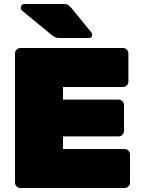

<svg xmlns="http://www.w3.org/2000/svg" viewBox="-20 -940 707 960"><path d="M295 -258H573Q584 -258 592 -266Q600 -274 600 -285V-415Q600 -426 592 -434Q584 -442 573 -442H295V-505H595Q606 -505 614 -513Q622 -521 622 -532V-673Q622 -684 614 -692Q606 -700 595 -700H82Q71 -700 63 -692Q55 -684 55 -673V-27Q55 -16 63 -8Q71 0 82 0H603Q614 0 622 -8Q630 -16 630 -27V-168Q630 -179 622 -187Q614 -195 603 -195H295ZM441 -766Q441 -750 425 -750H278Q264 -750 255.5 -754Q247 -758 236 -767L89 -888Q84 -893 84 -900Q84 -909 89 -914.5Q94 -920 103 -920H299Q311 -920 318 -916.5Q325 -913 336 -901L436 -779Q441 -774 441 -766Z"/></svg>

Font: Rubik
Style: Regular
Weight: 900
Designer: Hubert & Fischer
Foundry: Hubert & Fischer
Version: Version 1.100